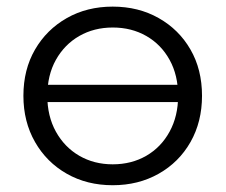

<svg xmlns="http://www.w3.org/2000/svg" viewBox="-20 -550 676 575"><path d="M317.5 4.7Q240.4 4.7 180 -29.7Q119.6 -64 84.9 -124.7Q50.1 -185.5 50.1 -263.1Q50.1 -341.7 84.9 -401.6Q119.6 -461.5 180 -495.8Q240.4 -530.2 317.5 -530.2Q394.6 -530.2 455.2 -495.9Q515.9 -461.6 550.4 -401.7Q585 -341.9 585 -263.1Q585 -185.3 550.5 -124.6Q516 -64 455.2 -29.7Q394.4 4.7 317.5 4.7ZM317.5 -57.9Q373.9 -57.9 418.2 -83.5Q462.5 -109.2 487.9 -155.7Q513.4 -202.2 513.4 -263Q513.4 -324.8 487.9 -370.8Q462.5 -416.8 418.2 -442.2Q373.9 -467.6 317.8 -467.6Q261.7 -467.6 217.4 -442.2Q173.2 -416.8 147.4 -370.8Q121.7 -324.8 121.7 -263Q121.7 -202.2 147.4 -155.7Q173.2 -109.2 217.5 -83.5Q261.8 -57.9 317.5 -57.9ZM88.7 -244.3V-296.1H544.6V-244.3Z"/></svg>

Font: Montserrat Alternates Thin
Style: Regular
Weight: 100
Designer: Julieta Ulanovsky
Foundry: Julieta Ulanovsky
Version: Version 9.000